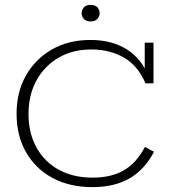

<svg xmlns="http://www.w3.org/2000/svg" viewBox="-20 -758 710 788"><path d="M360 10Q265 10 195 -28Q125 -66 86.5 -134Q48 -202 48 -291Q48 -380 86.5 -448Q125 -516 193 -555Q261 -594 351 -594Q440 -594 501 -555Q562 -516 589 -445L574 -449V-583H610V-416H577Q546 -489 488 -522Q430 -555 355 -555Q278 -555 220 -521Q162 -487 129.5 -427.5Q97 -368 97 -290Q97 -212 129.5 -153Q162 -94 221 -61.5Q280 -29 360 -29Q437 -29 488.5 -59Q540 -89 575 -155L612 -135Q573 -61 511 -25.5Q449 10 360 10ZM352 -670Q333 -670 324 -680.5Q315 -691 315 -703Q315 -717 324 -727.5Q333 -738 352 -738Q371 -738 380 -727.5Q389 -717 389 -703Q389 -691 379.5 -680.5Q370 -670 352 -670Z"/></svg>

Font: Rokkitt SemiBold ExtraLight
Style: Regular
Weight: 250
Version: Version 3.103